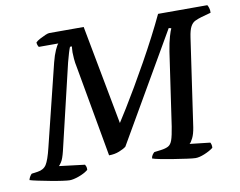

<svg xmlns="http://www.w3.org/2000/svg" viewBox="-88 -807 1137 910"><g transform="rotate(-10 480.5 -352.0)"><path d="M177 0Q168 0 142.5 -3.5Q117 -7 85.5 -13Q54 -19 27.5 -24.5Q1 -30 -11 -34Q-9 -43 -4 -51Q1 -59 5 -62L34 -66Q63 -70 76.5 -91Q90 -112 104 -170L201 -563Q210 -598 220 -620Q230 -642 236 -648H142Q140 -651 137.5 -657Q135 -663 135 -671Q142 -678 156 -685.5Q170 -693 183 -698.5Q196 -704 202 -704H368L458 -226Q473 -249 498 -289.5Q523 -330 553.5 -382Q584 -434 615.5 -490.5Q647 -547 675.5 -602Q704 -657 726 -704H963Q966 -700 969.5 -689.5Q973 -679 972 -666L925 -653Q908 -648 894.5 -641.5Q881 -635 872 -618.5Q863 -602 858 -567L797 -146Q792 -114 782.5 -95Q773 -76 766 -71L864 -60Q866 -57 868 -50Q870 -43 869 -34Q852 -21 826.5 -10.5Q801 0 783 0Q772 0 743 -4Q714 -8 679.5 -13.5Q645 -19 617 -24.5Q589 -30 579 -34Q580 -44 585.5 -51.5Q591 -59 595 -62L627 -66Q650 -69 663 -76Q676 -83 683 -103Q690 -123 697 -167L748 -518Q755 -562 763 -589Q771 -616 776 -626L764 -629L464 -111Q453 -102 430.5 -93Q408 -84 381 -84L303 -521Q298 -544 296.5 -564Q295 -584 295 -595Q295 -606 296 -612.5Q297 -619 297 -623H288Q285 -617 278.5 -596Q272 -575 266 -551L169 -142Q160 -105 150.5 -91Q141 -77 138 -75L261 -60Q263 -57 265.5 -50.5Q268 -44 267 -34Q248 -19 221 -9.5Q194 0 177 0Z"/></g></svg>

Font: Texturina 72pt 72pt SemiBold
Style: Italic
Weight: 600
Italic angle: -11°
Designer: Guillermo Torres Carreño
Foundry: Omnibus-Type
Version: Version 1.002; ttfautohint (v1.8.3)